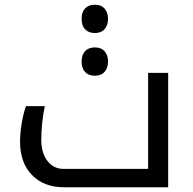

<svg xmlns="http://www.w3.org/2000/svg" viewBox="-20 -794 818 814"><path d="M252 0Q166 0 115.5 -52Q65 -104 65 -194Q65 -227 72 -270.5Q79 -314 90 -344H170Q155 -272 155 -201Q155 -146 181 -112Q207 -78 249 -78H608V-485H693V0ZM382 -654Q356 -654 341 -669.5Q326 -685 326 -714Q326 -743 341 -758.5Q356 -774 382 -774Q409 -774 423.5 -757.5Q438 -741 438 -714Q438 -687 423.5 -670.5Q409 -654 382 -654ZM382 -473Q356 -473 341 -488.5Q326 -504 326 -533Q326 -562 341 -577.5Q356 -593 382 -593Q409 -593 423.5 -576.5Q438 -560 438 -533Q438 -506 423.5 -489.5Q409 -473 382 -473Z"/></svg>

Font: Noto Kufi Arabic
Style: Regular
Weight: 400
Designer: Monotype Design Team, David Williams, Khaled Hosny
Foundry: Google LLC
Version: Version 2.109; ttfautohint (v1.8.4.7-5d5b)